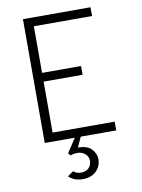

<svg xmlns="http://www.w3.org/2000/svg" viewBox="-100 -767 788 1069"><g transform="rotate(-10 294.0 -232.5)"><path d="M106 0V-700H488V-650.5H159V-387H379.5V-337.5H159V-49.5H510V0ZM280 235Q254 235 234 226.8Q214 218.5 201 205.5L234 182Q241 188.5 251.2 193Q261.5 197.5 276.5 197.5Q304.5 197.5 320.5 181.5Q336.5 165.5 336.5 141Q336.5 117 318.5 101.5Q300.5 86 274 86Q263.5 86 254 87.8Q244.5 89.5 236 93.5L224 79L276 0H309.5L283 57Q336.5 57 360.5 83.2Q384.5 109.5 384.5 140.5Q384.5 180.5 356.5 207.8Q328.5 235 280 235Z"/></g></svg>

Font: Overpass ExtraLight
Style: Regular
Weight: 250
Designer: Delve Withrington, Dave Bailey, Thomas Jockin
Foundry: Delve Fonts LLC
Version: Version 4.000